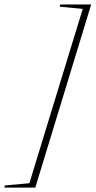

<svg xmlns="http://www.w3.org/2000/svg" viewBox="-112 -752 436 876"><path d="M304 -731.5 49 104H-92.5L-89.5 94L22 84L265.5 -711.5L160 -721.5L163 -731.5Z"/></svg>

Font: Newsreader Display ExtraLight
Style: Italic
Weight: 275
Italic angle: -17°
Designer: Hugues Gentile
Foundry: Production Type
Version: Version 1.001